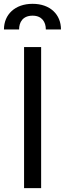

<svg xmlns="http://www.w3.org/2000/svg" viewBox="-36 -970 334 990"><path d="M176.1 -727.3H88.1V0H176.1ZM-15.6 -818.2H62.5C62.5 -855.1 81 -889.2 132.1 -889.2C180.4 -889.2 200.3 -856.5 200.3 -818.2H278.4C278.4 -894.9 223 -950.3 132.1 -950.3C41.2 -950.3 -15.6 -894.9 -15.6 -818.2Z"/></svg>

Font: Karasuma Gothic
Style: Regular
Weight: 400
Designer: Rasmus Andersson, Ryoko Nishizuka
Foundry: Genbu
Version: Version 1.00